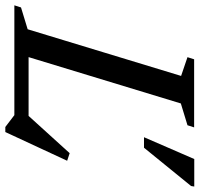

<svg xmlns="http://www.w3.org/2000/svg" viewBox="-55 -682 750 722"><g transform="rotate(90 320.0 -321.0)"><path d="M348 -626 157.5 0H-21L-13 -25L69 -50L244.5 -627L174 -651L182 -676H438L430 -651ZM379 -36 535 -208 563.5 -198.5 455.5 34H436.5L392 0H93.5L111.5 -53.5H425ZM475 -487.5 557 -676.5H660.5L658.5 -664.5L514.5 -487.5Z"/></g></svg>

Font: Newsreader 16pt 16pt Medium
Style: Italic
Weight: 500
Italic angle: -17°
Version: Version 1.003